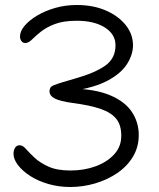

<svg xmlns="http://www.w3.org/2000/svg" viewBox="-20 -733 636 768"><path d="M261 15Q215 15 173.5 3Q132 -9 101 -29Q70 -49 52 -72.5Q34 -96 34 -118Q34 -131 40 -141.5Q46 -152 59 -152Q71 -152 84.5 -136.5Q98 -121 119 -101.5Q140 -82 174 -66.5Q208 -51 262 -51Q317 -51 363 -68Q409 -85 437.5 -116.5Q466 -148 465 -192Q465 -232 445.5 -257Q426 -282 383.5 -297Q341 -312 271 -321Q220 -328 199 -339Q178 -350 178 -368Q178 -376 181.5 -382Q185 -388 195 -392Q207 -397 228.5 -403.5Q250 -410 281 -419Q359 -441 400.5 -470Q442 -499 442 -552Q442 -596 399.5 -623Q357 -650 287 -650Q233 -650 198.5 -636.5Q164 -623 142.5 -605.5Q121 -588 107.5 -574.5Q94 -561 81 -561Q71 -561 65.5 -569Q60 -577 60 -587Q60 -608 78.5 -630Q97 -652 129 -671Q161 -690 201.5 -701.5Q242 -713 287 -713Q353 -713 403.5 -691Q454 -669 483 -632.5Q512 -596 512 -552Q512 -515 488.5 -477.5Q465 -440 411.5 -411Q358 -382 267 -369L265 -379Q362 -377 421.5 -351.5Q481 -326 508 -284.5Q535 -243 535 -193Q535 -145 512 -106.5Q489 -68 449.5 -41Q410 -14 361 0.5Q312 15 261 15Z"/></svg>

Font: Shantell Sans Light
Style: Regular
Weight: 300
Designer: Stephen Nixon, Anya Danilova, Shantell Martin
Foundry: Arrow Type
Version: Version 1.011;[c5ecc13dd]